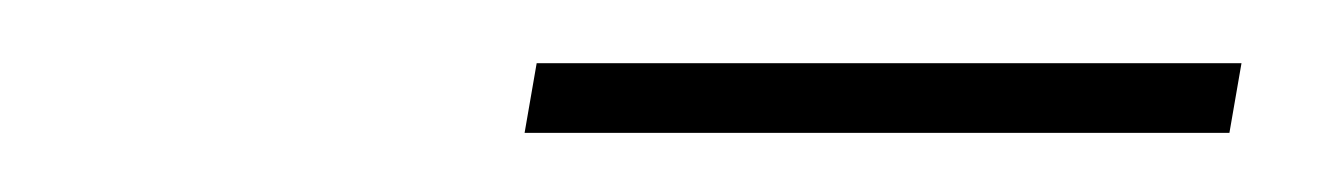

<svg xmlns="http://www.w3.org/2000/svg" viewBox="-20 -725 431 62"><path d="M380.9 -704.6 377 -682.1H149.4L153.3 -704.6Z"/></svg>

Font: Inter Thin
Style: Italic
Weight: 250
Italic angle: -9.3988°
Designer: Rasmus Andersson
Foundry: rsms
Version: Version 4.001;git-66647c0bb